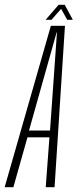

<svg xmlns="http://www.w3.org/2000/svg" viewBox="-54 -784 326 804"><path d="M-34.5 0H2L61 -209H153L137.5 0H174.5L218 -676H159ZM67.5 -237.5 183 -648H184.5L155.5 -237.5ZM137 -701H161.5L202 -747L227.5 -701H251L217 -764H191.5Z"/></svg>

Font: Anybody ExtraCondensed ExtraLight
Style: Italic
Weight: 250
Width: 2
Italic angle: -10°
Version: Version 1.113;gftools[0.9.25]